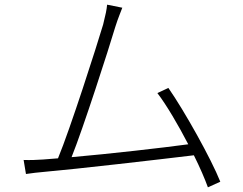

<svg xmlns="http://www.w3.org/2000/svg" viewBox="-20 -774 1040 821"><path d="M165 -92C137 -90 109 -89 81 -90L91 -30C119 -34 143 -37 168 -39C306 -51 660 -92 809 -110C835 -58 856 -9 869 27L922 3C883 -95 769 -299 700 -398L653 -376C692 -325 742 -240 785 -157C675 -142 447 -116 286 -102C335 -223 446 -568 473 -659C486 -700 495 -719 503 -741L438 -754C436 -732 432 -713 421 -669C393 -575 280 -222 228 -97Z"/></svg>

Font: Noto Sans CJK SC Light
Style: Regular
Weight: 300
Designer: Ryoko NISHIZUKA 西塚涼子 (kana, bopomofo & ideographs); Paul D. Hunt (Latin, Greek & Cyrillic); Sandoll Communications 산돌커뮤니
Foundry: Adobe
Version: Version 2.004;hotconv 1.0.118;makeotfexe 2.5.65603